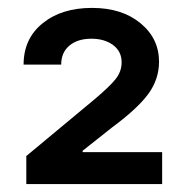

<svg xmlns="http://www.w3.org/2000/svg" viewBox="-20 -825 462 481"><path d="M45.9 -363.8V-434.1L216.8 -576.2Q253.9 -607.4 269.3 -626.5Q284.7 -645.5 284.7 -668.9Q284.7 -696.3 263.2 -712.2Q241.7 -728 209 -728Q174.3 -728 153.8 -710.7Q133.3 -693.4 133.3 -663.1H39.1Q39.1 -728 86.7 -766.6Q134.3 -805.2 210.4 -805.2Q285.6 -805.2 332 -766.8Q378.4 -728.5 378.4 -670.4Q378.4 -626 351.1 -589.1Q323.7 -552.2 260.3 -505.4L187 -447.3V-443.8H386.2V-363.8Z"/></svg>

Font: Interop SemBd
Style: Regular
Weight: 600
Designer: Rasmus Andersson, Google, Jang Haemin
Foundry: jhaemin
Version: Version 1.007